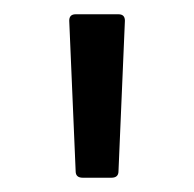

<svg xmlns="http://www.w3.org/2000/svg" viewBox="-20 -754 272 269"><path d="M136 -505H96Q86 -505 86 -514L77 -725Q77 -734 86 -734H146Q155 -734 155 -725L146 -514Q146 -505 136 -505Z"/></svg>

Font: YamahaIndonesia935. App
Style: Regular
Weight: 400
Designer: Dalton Maag Ltd
Foundry: Dalton Maag Ltd
Version: Version 1.002; January 01, 2024; Regular/Italic